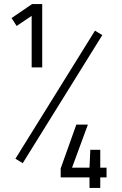

<svg xmlns="http://www.w3.org/2000/svg" viewBox="-20 -810 602 946"><path d="M136 -732 62 -682 37 -721 138 -790H188V-478H136ZM56 -28 448 -659 484 -637 92 -6ZM421 64H279V20L356 -196H413L335 16H421L425 -72H474V16H505V64H474V116H421Z"/></svg>

Font: Cairo Light
Style: Regular
Weight: 300
Designer: Mohamed Gaber, Accademia di Belle Arti di Urbino and others
Foundry: Kief Type Foundry, Accademia di Belle Arti di Urbino and others
Version: Version 3.011